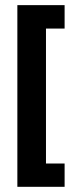

<svg xmlns="http://www.w3.org/2000/svg" viewBox="-20 -720 291 740"><path d="M46.9 0V-700.2H229V-609.9H157.2V-89.8H229V0Z"/></svg>

Font: VL Bebas Neue Bold
Style: Regular
Weight: 700
Designer: Ryoichi Tsunekawa
Foundry: Ryoichi Tsunekawa
Version: Version 1.300